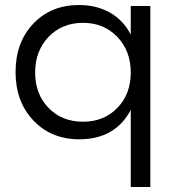

<svg xmlns="http://www.w3.org/2000/svg" viewBox="-20 -551 719 765"><path d="M295 -531Q365 -531 418.5 -500.5Q472 -470 501 -413V-527H579V194H501V-113Q439 4 296 4Q184 4 113 -71Q42 -146 42 -264Q42 -382 112.5 -456.5Q183 -531 295 -531ZM311 -66Q394 -66 447.5 -121Q501 -176 501 -262Q501 -348 447.5 -404Q394 -460 311 -460Q227 -460 173.5 -404Q120 -348 120 -262Q120 -176 173.5 -121Q227 -66 311 -66Z"/></svg>

Font: Trueno
Style: Lt
Weight: 300
Designer: Julieta Ulanovsky
Foundry: Julieta Ulanovsky
Version: Version 3.001b